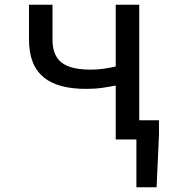

<svg xmlns="http://www.w3.org/2000/svg" viewBox="-20 -587 740 808"><path d="M566 -81V-567H467V-307C429 -299 401 -294 362 -294C250 -294 201 -331 201 -420V-567H102V-420C102 -272 189 -213 342 -213C399 -213 421 -219 467 -227V0H554V201H639L649 -18V-81Z"/></svg>

Font: Kawkab Mono Light
Style: Bold
Weight: 400
Monospace: yes
Designer: Abdullah Arif
Foundry: Abdullah Arif
Version: Version 1.000;PS 000.500;hotconv 1.0.88;makeotf.lib2.5.64775